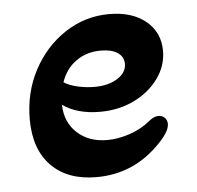

<svg xmlns="http://www.w3.org/2000/svg" viewBox="-39 -448 513 501"><g transform="rotate(-5 217.5 -197.5)"><path d="M195 13Q119 13 76.5 -30.5Q34 -74 34 -152Q34 -223 65 -281Q96 -339 148.5 -373.5Q201 -408 264 -408Q324 -408 360 -378.5Q396 -349 396 -300Q396 -261 372 -228Q348 -195 308 -175.5Q268 -156 219 -156Q159 -156 121 -183Q122 -137 152.5 -109Q183 -81 231 -81Q260 -81 290.5 -91.5Q321 -102 343 -120Q357 -132 369 -132Q379 -132 385.5 -125.5Q392 -119 392 -109Q392 -87 354 -51Q287 13 195 13ZM210 -222Q246 -222 270 -237Q294 -252 294 -275Q294 -294 278 -304.5Q262 -315 234 -315Q197 -315 169.5 -295.5Q142 -276 130 -241Q144 -232 166 -227Q188 -222 210 -222Z"/></g></svg>

Font: Akaya Telivigala
Style: Regular
Weight: 400
Designer: Vaishnavi Murthy Yerkadithaya, Juan Luis Blanco Aristondo
Version: Version 1.002; ttfautohint (v1.8.3)